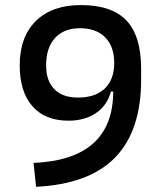

<svg xmlns="http://www.w3.org/2000/svg" viewBox="-20 -716 626 746"><path d="M246.1 -247.1Q155.3 -247.1 106 -303.2Q56.6 -359.4 56.6 -461.9Q56.6 -572.8 119.4 -634.5Q182.1 -696.3 293.9 -696.3Q414.6 -696.3 471.4 -636.2Q528.3 -576.2 528.3 -449.2L447.3 -360.4H411.1Q396.5 -306.2 352.8 -276.6Q309.1 -247.1 246.1 -247.1ZM120.1 9.8 110.4 -83Q419.9 -96.2 419.9 -361.3V-417L528.3 -449.2V-406.2Q528.3 -208 427.5 -104.2Q326.7 -0.5 120.1 9.8ZM282.7 -336.9Q350.6 -336.9 387.2 -372.1Q423.8 -407.2 423.8 -471.7Q423.8 -535.2 388.7 -570.8Q353.5 -606.4 290.5 -606.4Q228.5 -606.4 193.8 -568.4Q159.2 -530.3 159.2 -461.9Q159.2 -401.9 191.2 -369.4Q223.1 -336.9 282.7 -336.9Z"/></svg>

Font: Cascadia Code PL
Style: Regular
Weight: 400
Monospace: yes
Designer: Aaron Bell
Foundry: Saja Typeworks
Version: Version 2102.003